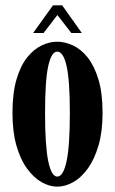

<svg xmlns="http://www.w3.org/2000/svg" viewBox="-20 -685 430 716"><path d="M193.5 11Q164 11 134.5 -6Q105 -23 80.2 -57.2Q55.5 -91.5 41 -143Q26.5 -194.5 26.5 -263.5Q26.5 -338.5 41.8 -389.8Q57 -441 82 -471.8Q107 -502.5 136.2 -516Q165.5 -529.5 193.5 -529.5Q221.5 -529.5 251.2 -516Q281 -502.5 306 -471.8Q331 -441 346.8 -389.8Q362.5 -338.5 362.5 -263.5Q362.5 -194.5 347.5 -143Q332.5 -91.5 308 -57.2Q283.5 -23 253.5 -6Q223.5 11 193.5 11ZM193.5 -26.5Q216 -26.5 228.2 -83.5Q240.5 -140.5 240.5 -263.5Q240.5 -386 228.2 -439.2Q216 -492.5 193.5 -492.5Q172 -492.5 160 -439.2Q148 -386 148 -263.5Q148 -140.5 160 -83.5Q172 -26.5 193.5 -26.5ZM103.5 -562 177.5 -665H212L285 -562H246L194 -629L142.5 -562Z"/></svg>

Font: Imbue 24pt
Style: Bold
Weight: 700
Designer: Tyler Finck
Foundry: Etcetera Type Company
Version: Version 1.102